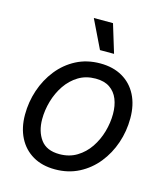

<svg xmlns="http://www.w3.org/2000/svg" viewBox="-113 -841 815 940"><g transform="rotate(15 294.0 -370.5)"><path d="M252.9 11.7Q187.5 11.7 140.4 -15.9Q93.3 -43.5 67.9 -93.3Q42.5 -143.1 42.5 -209.5Q42.5 -273.9 62.7 -334.2Q83 -394.5 121.1 -442.6Q159.2 -490.7 213.1 -518.8Q267.1 -546.9 334.5 -546.9Q399.9 -546.9 447.3 -519.5Q494.6 -492.2 520 -442.4Q545.4 -392.6 545.4 -325.2Q545.4 -259.8 524.9 -199.5Q504.4 -139.2 466.1 -91.6Q427.7 -43.9 373.8 -16.1Q319.8 11.7 252.9 11.7ZM254.9 -65.9Q304.7 -65.9 342.8 -89.1Q380.9 -112.3 406.5 -150.1Q432.1 -188 445.1 -233.6Q458 -279.3 458 -323.7Q458 -365.7 444.8 -398.4Q431.6 -431.2 403.8 -450.2Q376 -469.2 332 -469.2Q282.7 -469.2 245.1 -446.3Q207.5 -423.3 181.6 -385.3Q155.8 -347.2 142.6 -301.3Q129.4 -255.4 129.4 -210Q129.4 -147.9 159.4 -106.9Q189.5 -65.9 254.9 -65.9ZM315.4 -609.4 245.6 -753.4H342.8L386.7 -609.4Z"/></g></svg>

Font: Inter 18pt
Style: Italic
Weight: 400
Italic angle: -9.3988°
Designer: Rasmus Andersson
Foundry: rsms
Version: Version 4.001;git-66647c0bb